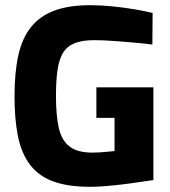

<svg xmlns="http://www.w3.org/2000/svg" viewBox="-20 -712 658 741"><path d="M329 9Q240 9 183.5 -12.5Q127 -34 94.5 -78Q62 -122 49 -187.5Q36 -253 36 -340Q36 -433 51 -499.5Q66 -566 100.5 -608.5Q135 -651 191 -671.5Q247 -692 328 -692Q368 -692 413.5 -687.5Q459 -683 500 -676Q541 -669 569 -662L568 -540Q539 -544 498.5 -547.5Q458 -551 417 -554Q376 -557 343 -557Q295 -557 266 -544.5Q237 -532 222 -506Q207 -480 201.5 -439Q196 -398 196 -340Q196 -266 207 -218Q218 -170 248.5 -146.5Q279 -123 337 -123Q350 -123 365.5 -124Q381 -125 396 -126.5Q411 -128 422 -129V-257H352V-375H572V-17Q548 -14 516 -9Q484 -4 450 0Q416 4 384 6.5Q352 9 329 9Z"/></svg>

Font: Cairo ExtraBold
Style: Regular
Weight: 800
Designer: Mohamed Gaber, Accademia di Belle Arti di Urbino
Foundry: Kief Type Foundry, Accademia di Belle Arti di Urbino
Version: Version 3.117